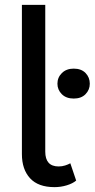

<svg xmlns="http://www.w3.org/2000/svg" viewBox="-20 -760 389 789"><path d="M204 9Q137 9 103.5 -27.5Q70 -64 70 -127V-740H166V-137Q166 -76 221 -76Q235 -76 247.5 -80Q260 -84 269 -89L293 -18Q279 -6 254.5 1.5Q230 9 204 9ZM283 -355Q252 -355 234 -373Q216 -391 216 -416Q216 -442 234.5 -460Q253 -478 283 -478Q314 -478 331.5 -460Q349 -442 349 -416Q349 -391 331.5 -373Q314 -355 283 -355Z"/></svg>

Font: Livvic Medium
Style: Regular
Weight: 500
Designer: Jacques Le Bailly, Baron von Fonthausen
Version: Version 1.001; ttfautohint (v1.8.2)